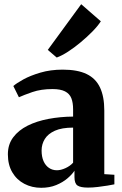

<svg xmlns="http://www.w3.org/2000/svg" viewBox="-20 -883 581 914"><path d="M176 11Q132 11 95.8 -8Q59.5 -27 38.5 -62.8Q17.5 -98.5 17.5 -148.5Q17.5 -195.5 42.8 -229.2Q68 -263 111.5 -284.8Q155 -306.5 211 -317Q267 -327.5 328 -328V-362.5Q328 -394.5 319.5 -415.8Q311 -437 289.5 -448Q268 -459 230 -459Q175.5 -459 134.2 -444.8Q93 -430.5 70 -420L43.5 -473.5Q58 -486.5 91 -504.8Q124 -523 172 -537.2Q220 -551.5 278.5 -551.5Q349 -551.5 392.5 -530.5Q436 -509.5 456.2 -466.2Q476.5 -423 476.5 -356.5V-54L524.5 -51V-5.5Q513.5 -3 492 0.5Q470.5 4 445.8 7Q421 10 399 10Q363.5 10 349 0.2Q334.5 -9.5 334.5 -40V-70.5Q323.5 -53 301.2 -34Q279 -15 247.5 -2Q216 11 176 11ZM251 -72.5Q269.5 -72.5 291.5 -82.5Q313.5 -92.5 328 -108.5V-275.5Q274.5 -275.5 241.5 -260.8Q208.5 -246 193.2 -221.2Q178 -196.5 178 -166.5Q178 -137 187.2 -116Q196.5 -95 213 -83.8Q229.5 -72.5 251 -72.5ZM249.5 -609.5 207.5 -645.5 366.5 -863 460 -781.5Q445.5 -759 420 -733Q394.5 -707 364.2 -681.8Q334 -656.5 304.2 -637.2Q274.5 -618 251 -609.5Z"/></svg>

Font: Merriweather 60pt ExtraBold
Style: Regular
Weight: 800
Version: Version 2.100